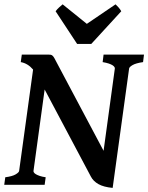

<svg xmlns="http://www.w3.org/2000/svg" viewBox="-21 -873 700 907"><path d="M654.8 -579.6Q621.1 -574.7 605.5 -565.7Q589.8 -556.6 588.9 -549.3L511.2 14.6Q468.8 10.7 444.1 -3.2Q419.4 -17.1 408.2 -39.1L189.9 -450.2L137.2 -65.4Q136.7 -62.5 139.2 -58.3Q141.6 -54.2 148.4 -50Q155.3 -45.9 166.5 -42Q177.7 -38.1 194.8 -35.6L189.9 0H-1L3.9 -35.6Q37.6 -40 53 -49.3Q68.4 -58.6 69.3 -65.4L135.3 -544.4Q110.4 -573.7 77.1 -579.6L82 -615.2H206.5Q214.4 -615.2 219 -614.3Q223.6 -613.3 227.8 -609.4Q231.9 -605.5 236.1 -597.9Q240.2 -590.3 247.1 -577.1L468.3 -160.6L521.5 -549.3Q522 -552.2 519.5 -556.4Q517.1 -560.5 510.7 -564.7Q504.4 -568.8 492.9 -572.8Q481.4 -576.7 463.9 -579.6L468.3 -615.2H659.2ZM410.2 -665.5H343.3L241.7 -819.8Q248.5 -829.1 258.1 -837.9Q267.6 -846.7 274.9 -852.5L389.2 -760.3L524.9 -852.5Q530.8 -847.2 538.8 -838.1Q546.9 -829.1 551.8 -819.8Z"/></svg>

Font: Gentium Basic
Style: Bold Italic
Weight: 700
Italic angle: -8°
Designer: J. Victor Gaultney and Annie Olsen
Foundry: SIL International
Version: Version 1.102; 2013; Maintenance release